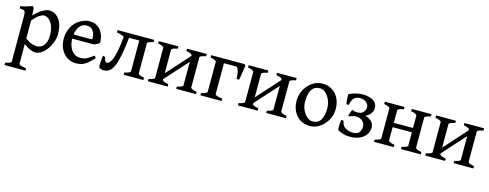

<svg xmlns="http://www.w3.org/2000/svg" viewBox="-25 -1166 5342 2097"><g transform="rotate(15 2645.5 -117.5)"><path d="M315.4 14.6Q254.9 14.6 180.7 -45.4V178.2Q180.7 186 199 193.8Q217.3 201.7 263.2 208.5V234.4H25.9V208.5Q58.1 200.7 75.4 193.6Q92.8 186.5 92.8 178.2V-343.8Q92.8 -368.2 88.9 -381.1Q85 -394 70.8 -399.7Q56.6 -405.3 25.9 -406.7V-431.2Q66.9 -438.5 95.2 -446.8Q123.5 -455.1 155.3 -468.8L173.3 -450.7L177.7 -366.2Q228.5 -420.9 273.2 -444.8Q317.9 -468.8 345.7 -468.8Q412.1 -468.8 457.5 -409.9Q502.9 -351.1 502.9 -241.7Q502.9 -197.3 486.6 -152.1Q470.2 -106.9 442.9 -69.1Q415.5 -31.2 382.3 -8.3Q349.1 14.6 315.4 14.6ZM304.2 -400.4Q286.6 -400.4 255.1 -381.6Q223.6 -362.8 180.7 -309.1V-106.4Q227.1 -74.2 257.3 -64.7Q287.6 -55.2 313 -55.2Q360.4 -55.2 391.4 -94.2Q422.4 -133.3 422.4 -208Q422.4 -266.6 405.5 -309.8Q388.7 -353 361.6 -376.7Q334.5 -400.4 304.2 -400.4Z M972.2 -271Q963.4 -260.7 946.3 -251.2Q929.2 -241.7 913.6 -235.8H628.4L629.4 -283.2H861.3Q872.6 -283.2 876.2 -286.9Q879.9 -290.5 879.9 -300.8Q879.9 -318.8 872.3 -345.9Q864.7 -373 844.2 -394Q823.7 -415 784.2 -415Q727.5 -415 696.5 -366.2Q665.5 -317.4 665.5 -241.7Q665.5 -190.9 681.6 -148.4Q697.8 -106 728.5 -80.6Q759.3 -55.2 802.7 -55.2Q823.2 -55.2 842.5 -59.1Q861.8 -63 886.7 -76.7Q911.6 -90.3 948.7 -119.1Q955.1 -115.7 961.2 -107.4Q967.3 -99.1 969.2 -95.2Q925.3 -48.3 893.6 -24.7Q861.8 -1 833 6.8Q804.2 14.6 769 14.6Q717.3 14.6 673.3 -13.7Q629.4 -42 602.8 -93.3Q576.2 -144.5 576.2 -213.4Q576.2 -279.3 603.8 -335.9Q631.3 -392.6 681.6 -427.7Q704.6 -443.8 737.1 -456.3Q769.5 -468.8 799.3 -468.8Q847.2 -468.8 880.1 -450.9Q913.1 -433.1 933.6 -403.8Q954.1 -374.5 963.1 -339.6Q972.2 -304.7 972.2 -271Z M1311.5 0V-25.9Q1343.3 -32.2 1360.8 -40.3Q1378.4 -48.3 1378.4 -54.7V-405.3H1240.7V-393.6L1204.1 -398.4Q1203.6 -404.3 1179 -413.1Q1154.3 -421.9 1119.6 -428.2V-454.1H1533.7V-428.2Q1466.3 -415 1466.3 -398.4V-55.7Q1466.3 -49.8 1482.2 -41.3Q1498 -32.7 1533.7 -25.9V0ZM1264.6 -419.4Q1251.5 -292.5 1235.4 -209.2Q1219.2 -126 1198.2 -77.9Q1177.2 -29.8 1149.7 -10Q1122.1 9.8 1086.4 9.8Q1057.1 9.8 1034.7 -6.3Q1031.2 -8.3 1030.3 -24.2Q1029.3 -40 1030.3 -62.5Q1031.2 -85 1033.4 -106.9Q1035.6 -128.9 1039.1 -143.1L1064.9 -136.2Q1069.8 -101.6 1080.3 -90.3Q1090.8 -79.1 1098.1 -79.1Q1119.1 -79.1 1139.6 -110.1Q1160.2 -141.1 1177.5 -216.6Q1194.8 -292 1206.5 -424.3Z M1701.7 -23.9V-89.8L1991.7 -412.1V-345.7ZM1585 0V-25.9Q1651.9 -39.6 1651.9 -55.7V-398.4Q1651.9 -404.3 1636 -413.1Q1620.1 -421.9 1585 -428.2V-454.1H1808.1V-428.2Q1739.7 -414.6 1739.7 -398.4V-55.7Q1739.7 -49.8 1756.1 -41.3Q1772.5 -32.7 1808.1 -25.9V0ZM1904.8 0V-25.9Q1971.7 -39.6 1971.7 -55.7V-398.4Q1971.7 -404.3 1955.8 -413.1Q1939.9 -421.9 1904.8 -428.2V-454.1H2127.9V-428.2Q2059.6 -414.6 2059.6 -398.4V-55.7Q2059.6 -49.8 2075.9 -41.3Q2092.3 -32.7 2127.9 -25.9V0Z M2542 -274.4H2514.2Q2511.7 -340.3 2499.5 -372.8Q2487.3 -405.3 2471.7 -405.3H2302.7L2314.5 -454.1H2553.7L2567.9 -444.3Q2567.4 -434.6 2564.5 -411.4Q2561.5 -388.2 2557.4 -360.4Q2553.2 -332.5 2549.1 -308.6Q2544.9 -284.7 2542 -274.4ZM2178.2 0V-25.9Q2205.6 -30.8 2225.6 -39.1Q2245.6 -47.4 2245.6 -57.6V-400.9Q2245.6 -405.3 2226.6 -414.3Q2207.5 -423.3 2178.2 -428.2V-454.1H2392.6V-433.6Q2335.9 -426.3 2335.9 -419.4V-57.6Q2335.9 -48.3 2352.8 -40.8Q2369.6 -33.2 2418 -25.9V0Z M2719.2 -23.9V-89.8L3009.3 -412.1V-345.7ZM2602.5 0V-25.9Q2669.4 -39.6 2669.4 -55.7V-398.4Q2669.4 -404.3 2653.6 -413.1Q2637.7 -421.9 2602.5 -428.2V-454.1H2825.7V-428.2Q2757.3 -414.6 2757.3 -398.4V-55.7Q2757.3 -49.8 2773.7 -41.3Q2790 -32.7 2825.7 -25.9V0ZM2922.4 0V-25.9Q2989.3 -39.6 2989.3 -55.7V-398.4Q2989.3 -404.3 2973.4 -413.1Q2957.5 -421.9 2922.4 -428.2V-454.1H3145.5V-428.2Q3077.1 -414.6 3077.1 -398.4V-55.7Q3077.1 -49.8 3093.5 -41.3Q3109.9 -32.7 3145.5 -25.9V0Z M3645 -236.8Q3645 -188 3627 -143.1Q3608.9 -98.1 3577.1 -62.5Q3545.4 -26.9 3504.2 -6.1Q3462.9 14.6 3417.5 14.6Q3354 14.6 3306.9 -15.6Q3259.8 -45.9 3233.9 -98.1Q3208 -150.4 3208 -216.8Q3208 -265.1 3225.3 -310.3Q3242.7 -355.5 3273.9 -391.4Q3305.2 -427.2 3346.7 -448Q3388.2 -468.8 3436.5 -468.8Q3499.5 -468.8 3546.4 -438.5Q3593.3 -408.2 3619.1 -356Q3645 -303.7 3645 -236.8ZM3553.7 -219.7Q3553.7 -271.5 3534.7 -315.2Q3515.6 -358.9 3485.6 -385.7Q3455.6 -412.6 3422.4 -412.6Q3375.5 -412.6 3348.9 -388.7Q3322.3 -364.7 3311 -323.5Q3299.8 -282.2 3299.8 -231Q3299.8 -179.7 3320.1 -136.5Q3340.3 -93.3 3370.6 -67.4Q3400.9 -41.5 3431.2 -41.5Q3496.6 -41.5 3525.1 -89.4Q3553.7 -137.2 3553.7 -219.7Z M4076.2 -142.1Q4076.2 -98.1 4051.5 -62.5Q4026.9 -26.9 3981 -6.1Q3935.1 14.6 3871.1 14.6Q3825.2 14.6 3790 2.9Q3754.9 -8.8 3732.4 -21Q3728.5 -24.4 3727.5 -44.9Q3726.6 -65.4 3728.5 -92Q3730.5 -118.7 3735.8 -140.6L3761.7 -135.3Q3766.1 -85 3804.2 -60.8Q3842.3 -36.6 3891.1 -36.6Q3938.5 -36.6 3960.4 -61.3Q3982.4 -85.9 3982.4 -124.5Q3982.4 -157.7 3967 -178Q3951.7 -198.2 3929 -207.8Q3906.2 -217.3 3883.8 -217.3Q3859.9 -217.3 3836.9 -209.5Q3814 -201.7 3805.2 -197.3L3795.4 -208.5L3820.3 -274.9Q3848.6 -263.2 3879.9 -263.2Q3927.7 -263.2 3949.2 -288.3Q3970.7 -313.5 3970.7 -341.8Q3970.7 -377.4 3942.1 -399.9Q3913.6 -422.4 3875.5 -422.4Q3828.1 -422.4 3804.2 -397.9Q3780.3 -373.5 3772 -319.8L3746.6 -316.9Q3742.7 -324.7 3740.2 -342.5Q3737.8 -360.4 3736.1 -380.1Q3734.4 -399.9 3734.4 -414.3Q3734.4 -428.7 3736.3 -429.7Q3772.5 -450.2 3814.9 -459.5Q3857.4 -468.8 3895 -468.8Q3936 -468.8 3972.4 -457.3Q4008.8 -445.8 4031.7 -421.4Q4054.7 -397 4054.7 -357.4Q4054.7 -323.2 4034.4 -296.1Q4014.2 -269 3977.5 -250.5Q4016.6 -241.2 4046.4 -213.4Q4076.2 -185.5 4076.2 -142.1Z M4251 -207.5V-256.3H4547.9V-207.5ZM4141.6 0V-25.9Q4208.5 -39.6 4208.5 -55.7V-398.4Q4208.5 -404.3 4192.6 -413.1Q4176.8 -421.9 4141.6 -428.2V-454.1H4364.7V-428.2Q4296.4 -414.6 4296.4 -398.4V-55.7Q4296.4 -49.8 4312.7 -41.3Q4329.1 -32.7 4364.7 -25.9V0ZM4446.8 0V-25.9Q4513.7 -39.6 4513.7 -55.7V-398.4Q4513.7 -404.3 4497.8 -413.1Q4481.9 -421.9 4446.8 -428.2V-454.1H4669.9V-428.2Q4601.6 -414.6 4601.6 -398.4V-55.7Q4601.6 -49.8 4617.9 -41.3Q4634.3 -32.7 4669.9 -25.9V0Z M4838.4 -23.9V-89.8L5128.4 -412.1V-345.7ZM4721.7 0V-25.9Q4788.6 -39.6 4788.6 -55.7V-398.4Q4788.6 -404.3 4772.7 -413.1Q4756.8 -421.9 4721.7 -428.2V-454.1H4944.8V-428.2Q4876.5 -414.6 4876.5 -398.4V-55.7Q4876.5 -49.8 4892.8 -41.3Q4909.2 -32.7 4944.8 -25.9V0ZM5041.5 0V-25.9Q5108.4 -39.6 5108.4 -55.7V-398.4Q5108.4 -404.3 5092.5 -413.1Q5076.7 -421.9 5041.5 -428.2V-454.1H5264.6V-428.2Q5196.3 -414.6 5196.3 -398.4V-55.7Q5196.3 -49.8 5212.6 -41.3Q5229 -32.7 5264.6 -25.9V0Z"/></g></svg>

Font: Gentium Book Plus
Style: Regular
Weight: 400
Designer: Victor Gaultney, Annie Olsen, Iska Routamaa, Becca Hirsbrunner
Foundry: SIL International
Version: Version 6.101